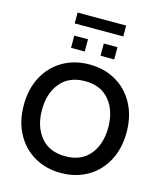

<svg xmlns="http://www.w3.org/2000/svg" viewBox="-145 -1125 1054 1245"><g transform="rotate(15 382.0 -502.5)"><path d="M37 -350Q37 -459 81.5 -541.5Q126 -624 204 -669Q282 -714 382 -714Q482 -714 560 -669Q638 -624 682.5 -541.5Q727 -459 727 -350Q727 -241 682.5 -158.5Q638 -76 560 -31Q482 14 382 14Q282 14 204 -31Q126 -76 81.5 -158.5Q37 -241 37 -350ZM604 -350Q604 -462 546.5 -532Q489 -602 382 -602Q275 -602 217 -532Q159 -462 159 -350Q159 -238 217 -168Q275 -98 382 -98Q489 -98 546.5 -168Q604 -238 604 -350ZM237 -869H329V-787H237ZM435 -869H527V-787H435ZM219 -1019H545V-946H219Z"/></g></svg>

Font: Cabin SemiBold
Style: Regular
Weight: 600
Designer: Pablo Impallari
Foundry: Pablo Impallari. http://www.impallari.com Igino Marini. http://www.ikern.com
Version: Version 2.200